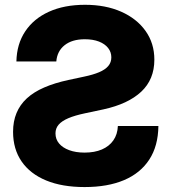

<svg xmlns="http://www.w3.org/2000/svg" viewBox="-20 -758 705 789"><path d="M327.6 10.7Q235.4 10.7 169.7 -16.4Q104 -43.5 68.8 -94.5Q33.7 -145.5 33.7 -216.3Q33.7 -259.3 47.9 -293.5Q62 -327.6 90.3 -353.8Q118.7 -379.9 161.4 -398.4Q204.1 -417 260.7 -429.2L324.7 -442.9Q362.3 -450.7 387.2 -461.2Q412.1 -471.7 424.8 -486.6Q437.5 -501.5 437.5 -522.5Q437.5 -543.9 424.3 -560.8Q411.1 -577.6 386.7 -587.2Q362.3 -596.7 328.6 -596.7Q276.4 -596.7 245.6 -572.3Q214.8 -547.9 211.4 -505.4H47.4Q48.8 -576.7 83.5 -628.9Q118.2 -681.2 180.9 -709.7Q243.7 -738.3 329.6 -738.3Q413.6 -738.3 477.8 -710Q542 -681.6 578.1 -630.9Q614.3 -580.1 614.3 -512.7Q614.3 -431.6 560.3 -381.1Q506.3 -330.6 405.3 -308.6L329.6 -292.5Q287.6 -283.7 260.7 -272.2Q233.9 -260.7 220.9 -245.6Q208 -230.5 208 -210Q208 -186 222.7 -168.5Q237.3 -150.9 264.4 -140.9Q291.5 -130.9 327.6 -130.9Q368.7 -130.9 398.7 -143.8Q428.7 -156.7 445.8 -181.2Q462.9 -205.6 464.4 -240.2H630.9Q629.9 -158.2 593.5 -102.3Q557.1 -46.4 489.7 -17.8Q422.4 10.7 327.6 10.7Z"/></svg>

Font: Inter 24pt ExtraBold
Style: Regular
Weight: 800
Designer: Rasmus Andersson
Foundry: rsms
Version: Version 4.001;git-66647c0bb